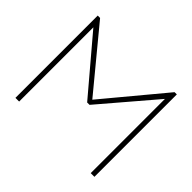

<svg xmlns="http://www.w3.org/2000/svg" viewBox="-139 -826 1028 1028"><g transform="rotate(45 375.0 -312.0)"><path d="M77 0V-623H95L375 -284L658 -624H675V0H647V-562L384 -254H366L105 -562V0Z"/></g></svg>

Font: Inconsolata ExtraExpanded ExtraLight
Style: Regular
Weight: 200
Width: 8
Monospace: yes
Designer: Raph Levien, Cyreal, Brenton Simpson
Foundry: Raph Levien, Cyreal, Google
Version: Version 3.100; ttfautohint (v1.8.4.7-5d5b)